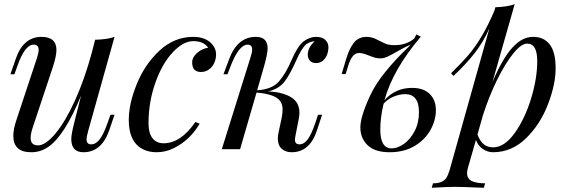

<svg xmlns="http://www.w3.org/2000/svg" viewBox="-20 -701 2668 902"><path d="M372.1 14.2Q314.9 14.2 314.9 -47.9Q314.9 -70.3 329.1 -126L360.8 -251.5Q283.2 -63.5 208 -11.7Q169.9 14.6 127 14.2Q42.5 14.2 42.5 -63Q42.5 -94.2 57.1 -137.2L153.8 -429.2Q161.6 -453.6 161.6 -466.8Q161.6 -491.2 138.2 -491.2Q96.2 -491.2 61 -389.2L47.9 -352.1H28.8L54.2 -424.8Q89.4 -527.8 174.8 -527.8Q245.1 -527.8 245.1 -465.8Q245.1 -438.5 229 -388.2L133.8 -102.1Q124 -72.8 124 -52.2Q124 -18.1 158.9 -18.1Q193.8 -18.1 240.5 -73.7Q287.1 -129.4 332.3 -229Q377.4 -328.6 411.6 -454.6L426.8 -514.2Q483.9 -515.6 518.1 -527.8L394 -85Q386.7 -59.6 386.7 -45.9Q386.7 -22.9 408.4 -22.9Q430.2 -22.9 448.5 -46.6Q466.8 -70.3 485.8 -125L499 -162.1H518.1L493.2 -88.9Q457 14.2 372.1 14.2Z M924.3 -362.8Q882.8 -362.8 882.8 -407.7Q882.3 -430.7 904.8 -451.2Q927.2 -471.7 958 -477.1Q936.5 -507.8 888.2 -507.8Q840.3 -507.8 790.5 -454.1Q740.7 -400.4 709.5 -311Q678.2 -222.2 677.7 -124Q677.7 -75.2 696.3 -51.8Q714.8 -28.3 748 -27.8Q829.1 -27.8 897.9 -127.9L918 -120.1Q872.6 -42.5 796.4 -4.9Q757.3 14.2 716.8 14.2Q655.3 14.2 620.1 -23.4Q585 -61.5 585 -137.7Q585 -213.9 623 -307.1Q661.1 -400.4 730 -463.9Q798.8 -527.3 886.7 -527.8Q950.2 -528.3 980.5 -488.3Q995.1 -468.8 995.1 -446.3Q995.1 -423.8 986.3 -404.8Q978 -386.2 961.4 -374.5Q944.8 -362.8 924.3 -362.8Z M1425.8 -443.8Q1425.8 -477.1 1458 -506.8H1456.1Q1439.5 -506.8 1418.9 -493.2Q1397.5 -476.1 1371.1 -416Q1344.7 -356 1318.4 -319.8Q1292 -283.7 1239.7 -271.5Q1304.2 -269 1345.5 -245.4Q1386.7 -221.7 1386.7 -170.9Q1386.7 -158.7 1383.8 -144L1368.2 -64Q1365.7 -50.8 1365.7 -44.4Q1365.7 -22.9 1387 -22.9Q1408.2 -22.9 1425.5 -46.1Q1442.9 -69.3 1461.9 -125L1474.1 -162.1H1493.2L1469.2 -88.9Q1435.5 14.2 1350.1 14.2Q1321.3 14.2 1303.2 -2.2Q1285.2 -18.6 1285.2 -50.8Q1285.2 -63 1289.1 -81.1L1303.2 -147Q1307.6 -167.5 1307.6 -188.5Q1307.6 -210 1295.9 -226.6Q1272.9 -258.8 1185.1 -266.1L1107.9 0H1022L1156.2 -429.2Q1164.6 -454.1 1164.6 -467.8Q1165 -491.2 1143.6 -491.2Q1102.1 -491.2 1063 -389.2L1048.8 -352.1H1029.8L1057.1 -424.8Q1095.7 -527.8 1182.1 -527.8Q1237.3 -527.8 1237.3 -473.6Q1237.3 -448.2 1220.2 -388.2L1188 -276.9Q1256.8 -281.2 1289.1 -316.9Q1321.3 -352.5 1350.1 -419.4Q1378.9 -486.3 1407 -507.1Q1435.1 -527.8 1464.8 -527.8Q1494.6 -527.8 1508.8 -513.2Q1522.9 -498.5 1522.9 -479.7Q1522.9 -460.9 1516.8 -444.6Q1510.7 -428.2 1497.8 -416.5Q1484.9 -404.8 1464.8 -404.8Q1444.8 -404.8 1435.3 -416.5Q1425.8 -428.2 1425.8 -443.8Z M1948.2 -173.8Q1948.2 -258.8 1883.3 -258.8Q1857.9 -258.8 1829.3 -247.1Q1800.8 -235.4 1782.2 -213.9Q1766.6 -148.9 1766.6 -92.3Q1766.6 -3.9 1819.8 -3.9Q1847.7 -3.9 1877.7 -25.1Q1907.7 -46.4 1928 -85.2Q1948.2 -124 1948.2 -173.8ZM1916 -288.1Q1969.7 -288.1 1998.8 -259.5Q2027.8 -231 2027.8 -183.6Q2027.8 -136.2 2002.4 -90.6Q1977.1 -44.9 1928 -15.4Q1878.9 14.2 1810.1 14.2Q1741.2 14.2 1707 -18.8Q1672.9 -51.8 1672.9 -102.5Q1672.9 -153.3 1720 -254.4Q1767.1 -355.5 1909.2 -490.2Q1888.2 -483.4 1855.2 -464.4Q1822.3 -445.3 1803 -436Q1783.7 -426.8 1768.1 -426.8Q1752.4 -426.8 1741 -430.2Q1729.5 -433.6 1705.8 -442.9Q1682.1 -452.1 1666.5 -452.1Q1633.3 -452.1 1615.2 -390.1L1604 -353H1585L1606.9 -425.8Q1620.6 -471.7 1642.1 -499.8Q1663.6 -527.8 1703.1 -527.8Q1726.6 -527.8 1751 -515.1Q1775.4 -502.4 1791.5 -495.6Q1807.6 -488.8 1833.5 -488.8Q1888.7 -488.8 1926.3 -520L1936 -539.1L1957 -528.8Q1825.7 -374.5 1786.1 -230Q1836.9 -288.1 1916 -288.1Z M2457 -496.1Q2428.7 -496.1 2391.6 -450.2Q2354.5 -404.3 2316.4 -328.1Q2278.3 -251 2249 -160.2L2223.1 -68.8Q2235.8 -36.1 2253.4 -22.5Q2271 -8.8 2296.4 -8.8Q2349.6 -8.8 2397.5 -75.2Q2445.3 -141.6 2474.6 -236.8Q2503.9 -332 2503.9 -414.1Q2503.9 -496.1 2457 -496.1ZM2252.9 181.2Q2147.5 176.8 2115.2 176.8Q2083 176.8 2008.3 181.2L2014.2 160.2Q2059.6 160.2 2076.2 135.7Q2085 122.1 2092.3 98.1L2279.3 -568.4Q2250 -502 2209 -450.2Q2168 -398.4 2110.4 -344.2L2099.1 -356.9Q2146.5 -403.3 2177.7 -439Q2247.1 -519 2303.2 -652.3L2307.1 -667Q2361.8 -668.5 2397.9 -681.2L2293.5 -315.4Q2340.8 -426.8 2387.2 -477.5Q2433.6 -528.3 2484.4 -527.8Q2535.2 -527.8 2562.5 -492.2Q2590.3 -456.5 2590.3 -381.3Q2590.8 -306.6 2554.7 -211.9Q2518.6 -117.2 2451.7 -51.8Q2384.8 13.7 2297.4 14.2Q2270 14.2 2248 -1Q2226.1 -16.1 2215.8 -43.5L2178.2 87.9Q2174.3 102.1 2174.3 111.8Q2174.3 138.7 2196.3 149.4Q2218.3 160.2 2259.3 160.2Z"/></svg>

Font: PlayfairDisplay-Italic
Style: Italic
Weight: 400
Italic angle: -14°
Designer: Claus Eggers Sørensen
Foundry: Claus Eggers Sørensen
Version: Version 1.002;PS 001.002;hotconv 1.0.70;makeotf.lib2.5.58329